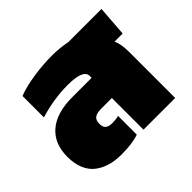

<svg xmlns="http://www.w3.org/2000/svg" viewBox="-133 -720 901 901"><g transform="rotate(-45 317.0 -270.0)"><path d="M208 9.8Q167.5 9.8 134.5 0.5Q101.6 -8.8 75.2 -28.6Q48.8 -48.3 34.4 -82.3Q20 -116.2 20 -162.1Q20 -250 75.4 -297.1Q130.9 -344.2 235.8 -344.2H362.8V-356.9Q362.8 -399.9 259.8 -399.9Q167.5 -399.9 73.2 -371.1V-513.2Q116.7 -530.3 180.7 -540Q244.6 -549.8 305.2 -549.8Q354 -549.8 403.8 -540H624L612.8 -388.2H559.1Q573.2 -357.4 573.2 -303.2V0H362.8V-210H292Q263.2 -210 249.5 -200.2Q235.8 -190.4 235.8 -166Q235.8 -143.6 246.8 -134.3Q257.8 -125 280.8 -125Q305.2 -125 324.2 -129.9V-5.9Q281.2 9.8 208 9.8Z"/></g></svg>

Font: Kanit ExtraBold
Style: Regular
Weight: 800
Designer: Katatrad Team
Foundry: CadsonDemak
Version: Version 1.000;PS 001.000;hotconv 1.0.88;makeotf.lib2.5.64775